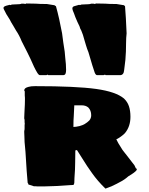

<svg xmlns="http://www.w3.org/2000/svg" viewBox="-83 -1069 853 1101"><path d="M445 -76Q423 -105 377 -179L360 -206Q359 -207 358.5 -207.5Q358 -208 358 -208H353L349 -206Q348 -193 348 -136Q348 -99 344 -49L343 -19Q339 -8 338 -8H331H328Q218 0 168 0H153H134Q123 0 118 -1H111L80 -11L78 -18Q76 -18 75.5 -22Q75 -26 75 -28Q72 -70 70 -89Q66 -143 65 -168Q63 -192 63 -199L58 -254L57 -284Q56 -293 56 -309V-318Q58 -323 58 -334V-351Q59 -355 59 -360L58 -368V-378Q58 -385 56 -389V-395L57 -420Q58 -427 58 -441Q60 -471 60 -498V-508Q59 -511 59 -521V-535V-545Q56 -548 56 -551Q56 -565 81 -571Q94 -575 118 -575Q352 -575 468 -559Q582 -543 628 -504Q648 -485 656.5 -459.5Q665 -434 665 -399Q665 -343 633 -305Q612 -284 584 -270Q590 -255 619 -210Q625 -203 630.5 -195Q636 -187 644 -178Q663 -152 688 -121Q689 -117 696 -104Q701 -102 701.5 -99.5Q702 -97 700 -93Q692 -81 653 -58Q648 -53 641 -48Q621 -32 586 -15Q554 2 531 9Q522 14 520 11Q476 -32 445 -76ZM373 -346Q394 -352 403 -358Q418 -367 429 -378Q440 -391 440 -408Q440 -436 423 -453Q408 -465 386 -465H343Q343 -452 341 -424L340 -403Q338 -383 338 -341Q351 -341 373 -346ZM165 -638H146Q139 -638 130 -653Q114 -679 91 -733L73 -770Q69 -778 41 -833Q28 -866 9 -894Q1 -906 -5 -918L-20 -943Q-23 -949 -27.5 -957.5Q-32 -966 -36 -971Q-45 -983 -60 -1014Q-63 -1020 -63 -1023Q-63 -1029 -56 -1033Q-50 -1036 -29 -1041H-26Q-25 -1040 -23.5 -1040Q-22 -1040 -22 -1040L-15 -1043L28 -1045L35 -1046Q37 -1046 38 -1047Q39 -1048 40 -1048H50Q58 -1048 61 -1046L68 -1049L123 -1048Q141 -1046 186 -1046L229 -1039L238 -1033Q257 -965 273 -878L280 -825L288 -773L291 -739Q296 -699 296 -668Q296 -654 292.5 -646Q289 -638 278 -638H250H223H194L190 -641L183 -638ZM493 -638H474Q466 -638 460 -653Q445 -697 435 -733Q427 -762 424 -770Q416 -789 410.5 -808Q405 -827 403 -833Q392 -875 383 -894Q376 -905 373 -918Q369 -925 361 -943Q359 -949 355 -957Q351 -965 349 -971Q342 -990 341 -993Q337 -1001 335.5 -1006Q334 -1011 333 -1014Q332 -1017 332 -1021Q332 -1029 341 -1033Q349 -1036 369 -1041H373Q373 -1040 376 -1040L384 -1043L428 -1045L433 -1046Q435 -1046 437 -1047Q439 -1048 440 -1048H450Q458 -1048 460 -1046L468 -1049L521 -1048Q540 -1046 585 -1046L628 -1039L634 -1033Q639 -974 643 -878Q640 -851 640 -825Q640 -790 639 -773Q638 -730 629 -668Q627 -638 605 -638H578H551H523L519 -641L511 -638Z"/></svg>

Font: Sigmar One
Style: Regular
Weight: 400
Designer: Vernon Adams
Foundry: Vernon Adams
Version: Version 2.000